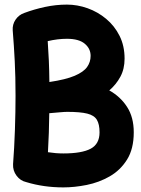

<svg xmlns="http://www.w3.org/2000/svg" viewBox="-20 -752 615 839"><path d="M564.5 -173.8Q564.5 -101.6 535.2 -54.7Q505.9 -7.8 459.2 18.8Q412.6 45.4 358.9 56.2Q305.2 66.9 256.8 66.9Q170.9 66.9 95.2 43.9Q68.8 38.1 52.2 15.6Q35.6 -6.8 37.1 -34.7Q42.5 -105.5 45.2 -184.8Q47.9 -264.2 47.9 -333Q47.9 -418.5 44.4 -485.4Q41 -552.2 35.6 -619.1Q33.7 -645 47.9 -666Q62 -687 85.9 -695.3Q128.9 -711.4 176.8 -721.7Q224.6 -731.9 272.5 -731.9Q317.9 -731.9 362.5 -716.1Q407.2 -700.2 443.8 -669.7Q480.5 -639.2 502.4 -595.5Q524.4 -551.8 524.4 -495.6Q524.4 -450.7 505.9 -416.5Q487.3 -382.3 457.5 -356.9Q505.9 -330.1 535.2 -284.9Q564.5 -239.7 564.5 -173.8ZM272.5 -582.5Q232.4 -582.5 188.5 -572.3Q191.4 -530.8 193.4 -487.5Q195.3 -444.3 195.8 -393.6Q267.6 -404.3 306.4 -420.9Q345.2 -437.5 360.6 -459.2Q376 -481 376 -507.8Q376 -539.6 350.3 -561Q324.7 -582.5 272.5 -582.5ZM273.9 -263.2Q262.2 -263.2 240.5 -261.2Q218.8 -259.3 195.3 -257.3Q194.8 -215.3 193.4 -171.9Q191.9 -128.4 189.5 -86.9Q223.6 -81.5 256.8 -81.5Q337.9 -81.5 376.5 -102.3Q415 -123 415 -173.8Q415 -209 403.3 -228.5Q391.6 -248 361.1 -255.6Q330.6 -263.2 273.9 -263.2Z"/></svg>

Font: Mikhak-DS2-FD ExtraBold
Style: Regular
Weight: 800
Designer: Amin Abedi
Version: Version 3.2